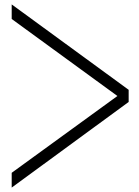

<svg xmlns="http://www.w3.org/2000/svg" viewBox="-20 -707 628 870"><path d="M563 -300V-245L33 143V76L512 -272L33 -621V-687Z"/></svg>

Font: GFS Didot
Style: Regular
Weight: 400
Designer: Takis Katsoulidis and George D. Matthiopoulos
Foundry: Takis Katsoulidis and George D. Matthiopoulos
Version: Version 1.0